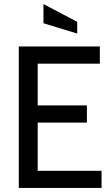

<svg xmlns="http://www.w3.org/2000/svg" viewBox="-20 -930 556 950"><path d="M73 0V-700H474V-615H166.5V-408.5H410V-323.5H166.5V-85H482.5V0ZM362 -764 195 -815V-910L362 -822Z"/></svg>

Font: Cabin
Style: Regular
Weight: 400
Width: 4
Designer: Pablo Impallari
Foundry: Pablo Impallari. http://www.impallari.com Igino Marini. http://www.ikern.com
Version: Version 3.001